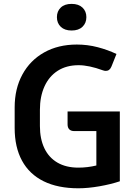

<svg xmlns="http://www.w3.org/2000/svg" viewBox="-20 -969 718 1003"><path d="M606 -386.7V-22Q559.1 -6.3 499.3 4.2Q439.5 14.6 389.6 14.6Q282.2 14.6 207.8 -22.2Q133.3 -59.1 95 -129.6Q56.6 -200.2 56.6 -300.3V-408.2Q56.6 -505.4 96.9 -579.6Q137.2 -653.8 210.7 -695.1Q284.2 -736.3 381.3 -736.3Q437.5 -736.3 490.5 -722.4Q543.5 -708.5 588.4 -687L562.5 -622.1Q553.2 -598.6 532.7 -598.6Q525.9 -598.6 517.6 -601.6Q444.3 -628.4 390.6 -628.4Q327.1 -628.4 281.7 -599.4Q236.3 -570.3 212.4 -517.6Q188.5 -464.8 188.5 -395.5V-310.5Q188.5 -243.7 211.7 -194.8Q234.9 -146 280 -119.6Q325.2 -93.3 389.2 -93.3Q437 -93.3 483.4 -104.5V-284.2H368.2Q351.1 -284.2 342 -293.2Q333 -302.2 333 -319.3V-386.7ZM277.3 -879.4Q277.3 -910.2 297.4 -929.4Q317.4 -948.7 354 -948.7Q390.6 -948.7 410.9 -929.4Q431.2 -910.2 431.2 -879.4Q431.2 -848.6 410.9 -829.1Q390.6 -809.6 354 -809.6Q317.9 -809.6 297.6 -828.9Q277.3 -848.1 277.3 -879.4Z"/></svg>

Font: Lycee Sans SemiBold
Style: Regular
Weight: 600
Designer: Justin Alvin
Foundry: Alkove Design
Version: Version 1.030